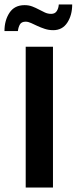

<svg xmlns="http://www.w3.org/2000/svg" viewBox="-42 -839 343 859"><path d="M195 -630V0H73V-630ZM-22 -700Q-22 -748 0.5 -782Q23 -816 68 -816Q87 -816 102.5 -810Q118 -804 132 -796.5Q146 -789 159 -783Q172 -777 187 -777Q204 -777 212 -789.5Q220 -802 221 -819H281Q281 -771 259 -737.5Q237 -704 196 -704Q176 -704 158 -710Q140 -716 125 -723Q110 -730 97 -736Q84 -742 73 -742Q54 -742 47 -729.5Q40 -717 38 -700Z"/></svg>

Font: Ek Mukta SemiBold
Style: Regular
Weight: 600
Designer: Girish Dalvi and Yashodeep Gholap
Foundry: Ek Type
Version: Version 2.538;PS 1.002;hotconv 16.6.51;makeotf.lib2.5.65220;